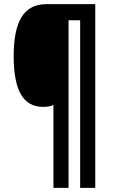

<svg xmlns="http://www.w3.org/2000/svg" viewBox="-20 -780 547 927"><path d="M440 127V-760H204C94 -760 46 -675 46 -509C46 -345 91 -264 188 -264C207 -264 226 -267 238 -273V127H311V-682H367V127Z"/></svg>

Font: Noto Sans Gurmukhi UI ExtraCondensed
Style: Bold
Weight: 700
Width: 2
Designer: Jelle Bosma - Monotype Design Team
Foundry: Monotype Imaging Inc.
Version: Version 2.004